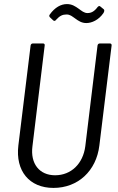

<svg xmlns="http://www.w3.org/2000/svg" viewBox="-20 -913 580 941"><path d="M403 -800C429 -800 463 -814 487 -849C492 -857 492 -864 489 -867L472 -881C468 -885 463 -884 458 -878C441 -855 425 -849 409 -849C392 -849 380 -860 366 -870C349 -882 333 -893 308 -893C279 -893 249 -877 224 -842C220 -837 221 -832 225 -828L241 -813C246 -809 251 -810 255 -816C273 -836 287 -842 306 -842C324 -842 333 -833 349 -822C364 -811 380 -800 403 -800ZM242 8C362 8 452 -75 467 -200L527 -690C528 -696 524 -700 519 -700H469C463 -700 459 -696 458 -690L398 -196C387 -111 329 -54 250 -54C173 -54 128 -111 139 -196L199 -690C200 -696 197 -700 191 -700H141C135 -700 131 -696 130 -690L70 -200C55 -75 124 8 242 8Z"/></svg>

Font: Barlow Semi Condensed
Style: Italic
Weight: 400
Width: 4
Italic angle: -7°
Designer: Jeremy Tribby
Foundry: Tribby Type
Version: Version 1.422;hotconv 1.0.109;makeotfexe 2.5.65596